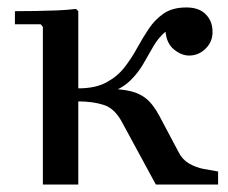

<svg xmlns="http://www.w3.org/2000/svg" viewBox="-20 -495 611 515"><path d="M95 0V-423L89 -430H20V-465Q46 -465 74.5 -465.5Q103 -466 130.5 -467Q158 -468 184 -471L190 -465V0ZM398 0 308 -166Q288 -204 258.5 -213.5Q229 -223 190 -223V-258H237Q286 -258 317.5 -253Q349 -248 369.5 -232.5Q390 -217 407 -185L459 -87Q469 -67 487 -56.5Q505 -46 525.5 -42Q546 -38 565 -35V0ZM190 -234V-258Q236 -258 265.5 -274Q295 -290 314 -314.5Q333 -339 348 -366.5Q363 -394 379.5 -418.5Q396 -443 419.5 -459Q443 -475 480 -475Q514 -475 532 -456.5Q550 -438 550 -411Q551 -384 532 -365Q513 -346 487 -346Q467 -346 447 -362Q427 -378 424 -410Q404 -393 391 -370Q378 -347 364 -323Q350 -299 329.5 -279Q309 -259 276 -246.5Q243 -234 190 -234Z"/></svg>

Font: Brygada 1918 Medium
Style: Regular
Weight: 500
Designer: Mateusz Machalski | Borys Kosmynka | Przemek Hoffer
Foundry: NIEPODLEGLA 2018
Version: Version 3.006